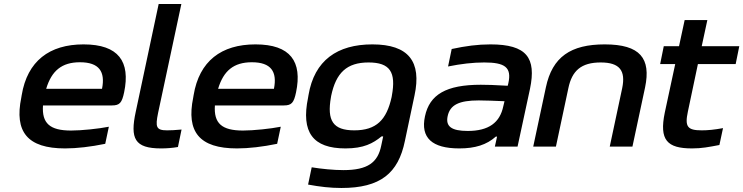

<svg xmlns="http://www.w3.org/2000/svg" viewBox="-20 -730 3701 956"><path d="M598 -270C630 -423 571 -509 396 -509C226 -509 116 -426 88 -256L86 -244C51 -74 116 9 304 9C362 9 432 1 504 -14L522 -99C472 -89 386 -80 334 -80C228 -80 188 -116 194 -205H537C576 -205 587 -218 598 -270ZM210 -288C237 -378 288 -420 378 -420C474 -420 505 -373 488 -288Z M812 -81C757 -81 753 -98 767 -167L883 -710H770L656 -174C627 -40 650 9 782 9C809 9 837 7 866 2L884 -85C857 -82 825 -81 812 -81Z M1454 -270C1486 -423 1427 -509 1252 -509C1082 -509 972 -426 944 -256L942 -244C907 -74 972 9 1160 9C1218 9 1288 1 1360 -14L1378 -99C1328 -89 1242 -80 1190 -80C1084 -80 1044 -116 1050 -205H1393C1432 -205 1443 -218 1454 -270ZM1066 -288C1093 -378 1144 -420 1234 -420C1330 -420 1361 -373 1344 -288Z M1516 -256 1514 -244C1478 -71 1538 9 1700 9C1791 9 1837 -16 1880 -51H1888L1878 -4C1861 79 1811 117 1690 117C1641 117 1581 111 1532 103L1514 189C1573 200 1625 206 1680 206C1874 206 1963 133 1996 -28L2044 -255C2080 -423 2015 -509 1834 -509C1660 -509 1545 -430 1516 -256ZM1628 -247 1629 -253C1653 -367 1706 -419 1815 -419C1922 -419 1953 -371 1931 -253L1930 -247C1905 -133 1854 -81 1744 -81C1638 -81 1607 -129 1628 -247Z M2422 -509C2358 -509 2299 -501 2229 -486L2211 -399C2275 -412 2335 -419 2391 -419C2494 -419 2529 -395 2511 -315L2508 -303C2445 -307 2399 -308 2374 -308C2201 -308 2119 -259 2096 -151C2073 -44 2131 9 2267 9C2346 9 2403 -9 2449 -50H2455L2444 0H2557L2619 -288C2651 -442 2603 -509 2422 -509ZM2209 -152C2221 -208 2266 -230 2364 -230C2393 -230 2446 -228 2492 -226L2486 -201C2469 -119 2413 -78 2309 -78C2227 -78 2198 -101 2209 -152Z M2698 -295 2635 0H2748L2810 -291C2828 -378 2874 -419 2971 -419C3066 -419 3096 -378 3078 -291L3016 0H3129L3192 -295C3222 -439 3168 -509 2991 -509C2822 -509 2730 -447 2698 -295Z M3474 -81C3403 -81 3389 -99 3405 -174L3455 -411H3643L3661 -500H3474L3502 -630H3389L3361 -500H3285L3267 -411H3342L3290 -169C3262 -33 3301 9 3426 9C3475 9 3509 2 3562 -8L3580 -92C3536 -84 3504 -81 3474 -81Z"/></svg>

Font: LT Wave Medium
Style: Italic
Weight: 500
Designer: Daniel Lyons
Version: Version 2.5 (Glyphs App)